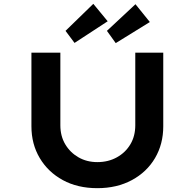

<svg xmlns="http://www.w3.org/2000/svg" viewBox="-20 -976 1016 1002"><path d="M488 6Q385 6 308 -36Q231 -78 187.5 -151Q144 -224 144 -317V-701H295V-322Q295 -266 320.5 -223Q346 -180 389.5 -155Q433 -130 488 -130Q545 -130 590 -155Q635 -180 660.5 -223Q686 -266 686 -322V-701H832V-317Q832 -224 789 -151Q746 -78 668 -36Q590 6 488 6ZM369 -752 322 -815 467 -956 542 -865ZM584 -751 538 -815 687 -954 762 -861Z"/></svg>

Font: Lexend Peta SemiBold
Style: Regular
Weight: 600
Designer: Bonnie Shaver-Troup, Thomas Jockin
Foundry: Lexend
Version: Version 1.007